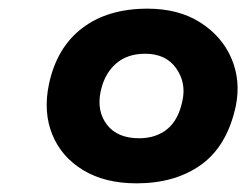

<svg xmlns="http://www.w3.org/2000/svg" viewBox="-20 -722 568 443"><path d="M295 -299Q222 -299 171.8 -329.5Q121.5 -360 100.5 -412Q79.5 -464 93 -528Q111 -612.5 169.8 -657.2Q228.5 -702 320.5 -702Q392 -702 442 -670.2Q492 -638.5 514 -587.2Q536 -536 524 -477Q504 -385 444.2 -342Q384.5 -299 295 -299ZM301 -403Q340 -403 366 -424.2Q392 -445.5 401 -490Q410 -531.5 386.2 -564.8Q362.5 -598 315 -598Q273 -598 246.8 -574.5Q220.5 -551 212 -510Q203 -465 227 -434Q251 -403 301 -403Z"/></svg>

Font: Commissioner
Style: Bold Italic
Weight: 700
Italic angle: -12°
Designer: Kostas Bartsokas
Foundry: Kostas Bartsokas
Version: Version 1.000; ttfautohint (v1.8.3)